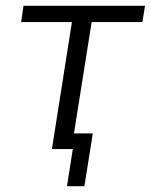

<svg xmlns="http://www.w3.org/2000/svg" viewBox="-20 -514 520 662"><path d="M211 128 231 0H159L228 -438H53L61 -494H480L471 -438H296L235 -54H300L271 128Z"/></svg>

Font: Nunito Sans 7pt SemiCondensed Light
Style: Italic
Weight: 300
Width: 4
Italic angle: -9°
Designer: Vernon Adams
Foundry: Vernon Adams
Version: Version 3.101;gftools[0.9.27]